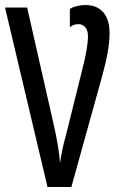

<svg xmlns="http://www.w3.org/2000/svg" viewBox="-20 -744 475 764"><path d="M416 -612Q416 -547 387 -443L264 0H169L0 -714H88L192 -256Q214 -161 219 -95Q226 -149 243 -208L307 -466Q330 -553 330 -600Q330 -623 319.5 -635.5Q309 -648 292 -648Q274 -648 258 -636V-708Q267 -715 284.5 -719.5Q302 -724 319 -724Q366 -724 391 -695Q416 -666 416 -612Z"/></svg>

Font: Noto Sans UI Cond
Style: Regular
Weight: 400
Width: 3
Designer: Monotype Design Team
Foundry: Monotype Imaging Inc.
Version: Version 1.001